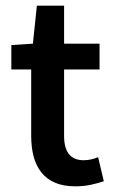

<svg xmlns="http://www.w3.org/2000/svg" viewBox="-20 -645 401 677"><path d="M246 12Q203 12 173.5 -1Q144 -14 125.5 -37.5Q107 -61 98.5 -93.5Q90 -126 90 -166V-400H20V-486L96 -491L110 -625H206V-491H331V-400H206V-166Q206 -80 275 -80Q288 -80 301.5 -83Q315 -86 326 -91L346 -6Q326 1 300.5 6.5Q275 12 246 12Z"/></svg>

Font: Giro Semibold
Style: Regular
Weight: 600
Designer: Paul D. Hunt
Foundry: Adobe Systems Incorporated
Version: Version 1.000;PS 1.0;hotconv 1.0.88;makeotf.lib2.5.647800